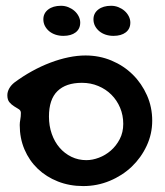

<svg xmlns="http://www.w3.org/2000/svg" viewBox="-20 -586 559 651"><path d="M46.9 -162.1Q46.9 -170.4 48.8 -180.7Q50.8 -190.9 50.8 -203.1Q50.8 -211.4 43.7 -215.8Q36.6 -220.2 27.8 -225.6Q19 -231 12 -239.3Q4.9 -247.6 4.9 -263.2Q4.9 -274.4 11 -285.6Q17.1 -296.9 28.8 -306.2Q57.6 -327.6 88.6 -344.7Q119.6 -361.8 150.6 -373.5Q181.6 -385.3 211.9 -391.6Q242.2 -397.9 270 -397.9Q316.9 -397.9 358.2 -380.6Q399.4 -363.3 429.9 -333.3Q460.4 -303.2 478.3 -262.9Q496.1 -222.7 496.1 -176.8Q496.1 -131.8 477.3 -91.6Q458.5 -51.3 426.8 -21Q395 9.3 352.3 27.1Q309.6 44.9 262.2 44.9Q215.8 44.9 176.3 29.3Q136.7 13.7 107.9 -13.9Q79.1 -41.5 63 -79.3Q46.9 -117.2 46.9 -162.1ZM272.9 -43Q293.5 -43 315.4 -51.3Q337.4 -59.6 355.7 -75.4Q374 -91.3 386 -114.3Q397.9 -137.2 397.9 -166Q397.9 -195.3 387.2 -220.7Q376.5 -246.1 357.7 -264.9Q338.9 -283.7 313.2 -294.4Q287.6 -305.2 257.8 -305.2Q203.6 -305.2 174.8 -277.1Q146 -249 146 -190.9Q146 -159.2 155.5 -132.1Q165 -105 182.1 -85.2Q199.2 -65.4 222.4 -54.2Q245.6 -43 272.9 -43ZM194.8 -464.4Q180.7 -464.4 168.2 -468.5Q155.8 -472.7 146.7 -480.2Q137.7 -487.8 132.3 -498Q127 -508.3 127 -520.5Q127 -541 143.3 -553.7Q159.7 -566.4 187 -566.4Q199.7 -566.4 211.4 -561.8Q223.1 -557.1 232.2 -549.3Q241.2 -541.5 246.6 -531Q252 -520.5 252 -509.3Q252 -488.3 236.6 -476.3Q221.2 -464.4 194.8 -464.4ZM364.7 -464.4Q350.6 -464.4 338.1 -468.5Q325.7 -472.7 316.7 -480.2Q307.6 -487.8 302.2 -498Q296.9 -508.3 296.9 -520.5Q296.9 -541 313.2 -553.7Q329.6 -566.4 356.9 -566.4Q369.6 -566.4 381.3 -561.8Q393.1 -557.1 402.1 -549.3Q411.1 -541.5 416.5 -531Q421.9 -520.5 421.9 -509.3Q421.9 -488.3 406.5 -476.3Q391.1 -464.4 364.7 -464.4Z"/></svg>

Font: Gochi Hand
Style: Regular
Weight: 400
Designer: Juan Pablo del Peral
Foundry: Juan Pablo del Peral
Version: Version 1.001